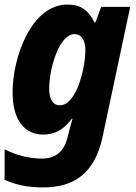

<svg xmlns="http://www.w3.org/2000/svg" viewBox="-22 -579 594 839"><path d="M166 240C297 240 391 183 426 20L547 -549H420L395 -481H391C364 -533 334 -559 272 -559C116 -559 33 -330 33 -176C33 -48 90 9 166 9C224 9 260 -18 292 -60H295C289 -39 281 -13 277 6L272 26C257 82 222 114 160 114C102 114 43 97 -2 73V207C42 226 92 240 166 240ZM240 -119C209 -119 193 -144 193 -192C193 -283 238 -430 303 -430C334 -430 351 -403 351 -361C351 -275 310 -119 240 -119Z"/></svg>

Font: Noto Sans SemiCondensed ExtraBold
Style: Italic
Weight: 800
Width: 4
Italic angle: -12°
Designer: Monotype Design Team
Foundry: Monotype Imaging Inc.
Version: Version 2.013